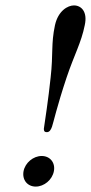

<svg xmlns="http://www.w3.org/2000/svg" viewBox="-20 -678 336 709"><path d="M253 -658C231 -658 195 -639 183 -585C168 -515 177 -480 167 -392C159 -314 145 -224 142 -203C142 -197 142 -190 153 -190C163 -190 168 -199 172 -210C177 -224 190 -284 226 -392C255 -478 280 -520 293 -585C304 -635 280 -658 253 -658ZM67 -46C61 -14 81 11 112 11C143 11 173 -14 179 -46C185 -77 165 -102 134 -102C103 -102 73 -77 67 -46Z"/></svg>

Font: Libertinus Sans
Style: Italic
Weight: 400
Italic angle: -12°
Designer: Philipp H. Poll, Khaled Hosny
Foundry: Caleb Maclennan
Version: Version 7.050;RELEASE